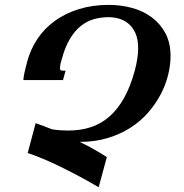

<svg xmlns="http://www.w3.org/2000/svg" viewBox="-20 -747 769 802"><path d="M237.3 -497.1Q233.4 -484.4 231.9 -476.1Q230.5 -467.8 230.5 -462.4Q230.5 -454.1 235.1 -452.9Q239.7 -451.7 249 -451.7H253.9L243.2 -412.6H77.6Q78.1 -419.4 79.1 -426.5Q80.1 -433.6 82 -442.4Q84 -451.2 86.7 -462.4Q89.4 -473.6 93.3 -488.8Q107.4 -541.5 137 -585.4Q166.5 -629.4 210.2 -660.6Q253.9 -691.9 310.3 -709.2Q366.7 -726.6 434.6 -726.6Q484.4 -726.6 530.8 -714.1Q577.1 -701.7 613 -675.3Q648.9 -648.9 670.7 -608.6Q692.4 -568.4 692.4 -512.7Q692.4 -474.6 682.1 -433.3Q671.9 -392.1 650.9 -352.3Q629.9 -312.5 598.6 -276.6Q567.4 -240.7 525.1 -213.6Q482.9 -186.5 429.9 -170.4Q377 -154.3 313 -154.3Q347.7 -137.7 376 -121.3Q404.3 -105 426.3 -90.8L392.1 35.2Q362.3 17.6 325.2 -2.7Q288.1 -22.9 248.5 -42.7Q209 -62.5 169.4 -79.6Q129.9 -96.7 95.7 -107.9L128.9 -232.4Q159.7 -222.2 196.8 -207Q214.8 -204.1 231.9 -202.9Q249 -201.7 265.1 -201.7Q315.9 -201.7 358.9 -215.6Q401.9 -229.5 436.8 -260Q471.7 -290.5 498.5 -338.4Q525.4 -386.2 543.5 -454.1Q557.1 -505.9 557.1 -544.9Q557.1 -584 545.4 -609.1Q533.7 -634.3 515.6 -648.9Q497.6 -663.6 475.8 -669.4Q454.1 -675.3 434.6 -675.3Q401.9 -675.3 372.3 -667Q342.8 -658.7 317.4 -638.4Q292 -618.2 271.5 -583.7Q251 -549.3 237.3 -497.1Z"/></svg>

Font: Arian AMU Serif
Style: Bold Italic
Weight: 700
Italic angle: -15°
Designer: Ruben Hakobyan (Tarumian)
Foundry: Ruben Hakobyan (Tarumian)
Version: Version 1.002